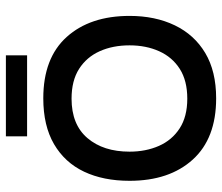

<svg xmlns="http://www.w3.org/2000/svg" viewBox="-71 -669 754 652"><g transform="rotate(-90 306.0 -343.0)"><path d="M298 14Q162 14 90 -65.5Q18 -145 18 -280Q18 -369 49 -434.5Q80 -500 142.5 -536.5Q205 -573 298 -573Q435 -573 506.5 -493.5Q578 -414 578 -280Q578 -193 546 -126.5Q514 -60 452 -23Q390 14 298 14ZM297 -84Q358 -84 398 -109.5Q438 -135 458 -179.5Q478 -224 478 -280Q478 -337 458 -381.5Q438 -426 398 -451.5Q358 -477 297 -477Q209 -477 163 -423Q117 -369 117 -280Q117 -225 136.5 -180.5Q156 -136 196 -110Q236 -84 297 -84ZM169 -628V-700H444V-628Z"/></g></svg>

Font: Darker Grotesque
Style: Bold
Weight: 700
Designer: Gabriel Lam
Foundry: TypeRant
Version: Version 1.000;gftools[0.9.28]